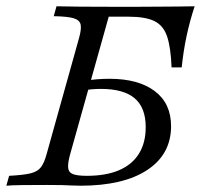

<svg xmlns="http://www.w3.org/2000/svg" viewBox="-25 -591 639 611"><path d="M-4.8 0 4 -31.5Q50 -33.9 72.6 -39.5Q95.2 -45.2 105.6 -59.3Q116.1 -73.4 123.4 -100.8L226.6 -470.2Q234.7 -499.2 231.5 -513.3Q228.2 -527.4 208.9 -533.1Q189.5 -538.7 146 -539.5L154.8 -571Q183.1 -570.2 229.4 -569.8Q275.8 -569.4 338.7 -569.4Q375.8 -569.4 410.9 -569.4Q446 -569.4 477.8 -569.8Q509.7 -570.2 539.1 -570.2Q568.5 -570.2 594.4 -571Q579 -524.2 569 -477.4Q558.9 -430.6 553.2 -376.6H521Q518.5 -439.5 506.9 -474.6Q495.2 -509.7 466.5 -523.8Q437.9 -537.9 383.9 -537.9H321L198.4 -100.8Q190.3 -71.8 191.9 -56.9Q193.5 -41.9 207.7 -36.7Q221.8 -31.5 251.6 -31.5Q312.1 -31.5 353.6 -49.2Q395.2 -66.9 416.9 -101.6Q438.7 -136.3 438.7 -186.3Q438.7 -248.4 403.6 -278.2Q368.5 -308.1 296 -308.1Q282.3 -308.1 267.7 -306.9Q253.2 -305.6 240.3 -303.2L248.4 -333.9Q262.1 -337.1 283.5 -338.7Q304.8 -340.3 323.4 -340.3Q415.3 -340.3 467.3 -301.2Q519.4 -262.1 519.4 -189.5Q519.4 -100 443.5 -50Q367.7 0 230.6 0Q214.5 0 201.6 -0.8Q188.7 -1.6 171 -2Q153.2 -2.4 123.4 -2.4Q80.6 -2.4 45.6 -2Q10.5 -1.6 -4.8 0Z"/></svg>

Font: Playfair 12pt Light
Style: Italic
Weight: 300
Italic angle: -15.6°
Designer: Claus Eggers Sørensen
Foundry: Claus Eggers Sørensen
Version: Version 2.000;gftools[0.9.28]